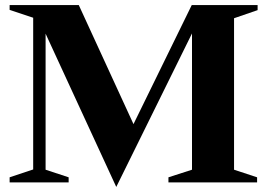

<svg xmlns="http://www.w3.org/2000/svg" viewBox="-20 -720 1046 758"><path d="M439 18 160 -587V-50L251 -20V0H18V-20L111 -51V-650L18 -681V-700H291L507 -230L737 -700H997V-680L904 -648V-50L995 -20V0H645V-20L738 -50V-588Z"/></svg>

Font: Wittgenstein Extrabold
Style: Regular
Weight: 800
Designer: Jörg Drees
Foundry: Jörg Drees
Version: Version 1.303; ttfautohint (v1.8.4.7-5d5b)